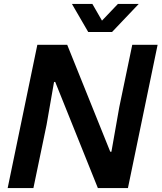

<svg xmlns="http://www.w3.org/2000/svg" viewBox="-20 -957 822 977"><path d="M19 0 170 -729H322L541 -185H547L587 -412L653 -729H782L631 0H478L261 -540H255L217 -322L150 0ZM429 -794 346 -937H450L499 -852L580 -937H686L550 -794Z"/></svg>

Font: Mona Sans ExtraLight SemiBold
Style: Italic
Weight: 600
Italic angle: -11.6951°
Version: Version 2.000